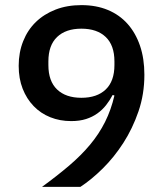

<svg xmlns="http://www.w3.org/2000/svg" viewBox="-20 -730 640 750"><path d="M544 -438Q544 -362 521 -295Q498 -228 462 -172Q426 -116 381.5 -72Q337 -28 294 0H144Q203 -43 250 -83Q297 -123 332 -165Q367 -207 390.5 -254Q414 -301 427 -357L420 -359Q409 -338 394.5 -319.5Q380 -301 360.5 -287Q341 -273 316 -265Q291 -257 258 -257Q214 -257 176.5 -272Q139 -287 111.5 -315.5Q84 -344 68.5 -383.5Q53 -423 53 -473Q53 -525 70.5 -569Q88 -613 120 -644Q152 -675 197 -692.5Q242 -710 298 -710Q356 -710 401.5 -691Q447 -672 478.5 -636.5Q510 -601 527 -551Q544 -501 544 -438ZM298 -348Q359 -348 393 -380.5Q427 -413 427 -476V-490Q427 -553 393 -585.5Q359 -618 298 -618Q237 -618 203 -585.5Q169 -553 169 -490V-476Q169 -413 203 -380.5Q237 -348 298 -348Z"/></svg>

Font: IBM Plex Sans Hebrew Medm
Style: Regular
Weight: 500
Designer: Mike Abbink, Paul van der Laan, Pieter van Rosmalen, Yanek Iontef
Foundry: Bold Monday
Version: Version 1.3